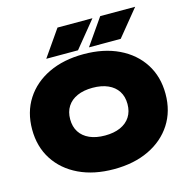

<svg xmlns="http://www.w3.org/2000/svg" viewBox="-137 -1116 1251 1268"><g transform="rotate(-15 488.0 -482.0)"><path d="M488 18Q351 18 248.5 -31Q146 -80 89 -168.5Q32 -257 32 -375Q32 -493 89 -581.5Q146 -670 248.5 -719Q351 -768 488 -768Q625 -768 727.5 -719Q830 -670 887 -581.5Q944 -493 944 -375Q944 -257 887 -168.5Q830 -80 727.5 -31Q625 18 488 18ZM488 -212Q549 -212 593 -231.5Q637 -251 660.5 -287.5Q684 -324 684 -375Q684 -426 660.5 -462.5Q637 -499 593 -518.5Q549 -538 488 -538Q427 -538 383 -518.5Q339 -499 315.5 -462.5Q292 -426 292 -375Q292 -324 315.5 -287.5Q339 -251 383 -231.5Q427 -212 488 -212ZM368 -982H607L460 -802H243ZM660 -982H899L752 -802H535Z"/></g></svg>

Font: Bounded
Style: Regular
Weight: 900
Designer: Vlad Churkin
Version: Version 1.0